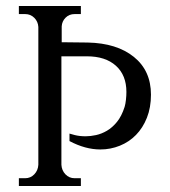

<svg xmlns="http://www.w3.org/2000/svg" viewBox="-20 -619 567 641"><path d="M273 -477Q370 -475 427 -429Q484 -383 484 -303Q484 -260 470.5 -226Q457 -192 434 -168.5Q411 -145 380 -132.5Q349 -120 315 -120Q265 -120 212 -148V-173Q221 -170 230 -168Q238 -166 247 -165Q256 -164 266 -164Q282 -164 300.5 -168Q319 -172 337 -182.5Q355 -193 370.5 -212Q386 -231 396 -262Q399 -272 400.5 -286Q402 -300 402 -312Q402 -368 367 -399.5Q332 -431 270 -431H185V-69Q186 -50 198.5 -37Q211 -24 229 -24H250V2H43V-24H64Q82 -24 94.5 -37Q107 -50 108 -69V-529Q107 -547 94.5 -559.5Q82 -572 64 -572H43V-599H250V-572H229Q211 -572 199 -560Q187 -548 186 -531V-478Z"/></svg>

Font: Constantine
Style: Regular
Weight: 400
Designer: Dukom Design
Version: Version 1.001;PS 001.001;hotconv 1.0.56;makeotf.lib2.0.21325